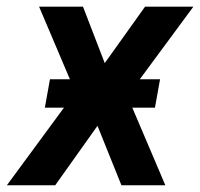

<svg xmlns="http://www.w3.org/2000/svg" viewBox="-57 -548 592 568"><path d="M188.5 -528.3 252.9 -361.3 372.1 -528.3H515.1L319.8 -263.7L432.1 0H302.2L231.4 -175.8L106.4 0H-36.6L166 -275.4L58.6 -528.3ZM416.5 -313.5 401.4 -229.5H75.7L90.8 -313.5Z"/></svg>

Font: Roboto SemiBold
Style: Italic
Weight: 600
Designer: Christian Robertson
Foundry: Google
Version: Version 3.009; 2024